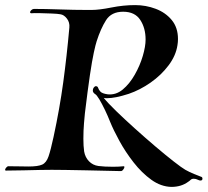

<svg xmlns="http://www.w3.org/2000/svg" viewBox="-57 -669 814 753"><path d="M615 64Q574 63 536.5 36Q499 9 467 -32Q435 -73 411.5 -116Q388 -159 375 -191Q366 -214 354.5 -238Q343 -262 332.5 -279.5Q322 -297 316 -300Q307 -306 307 -314Q307 -321 311 -326Q315 -331 319 -331Q326 -331 328 -324Q330 -317 337 -309.5Q344 -302 366 -299Q398 -296 424.5 -318Q451 -340 471.5 -376Q492 -412 503 -449.5Q514 -487 514 -514Q514 -559 493 -591Q472 -623 426 -623Q380 -623 359 -590Q338 -557 322 -507Q318 -495 311 -463Q304 -431 295.5 -373.5Q287 -316 276 -225Q275 -216 272.5 -186.5Q270 -157 270 -125Q270 -96 273 -75Q277 -52 292 -36.5Q307 -21 329 -18Q352 -15 386 -15Q397 -15 408 -15.5Q419 -16 428 -17Q431 -17 431 -14Q431 -10 426 -3.5Q421 3 415 2Q333 0 282 -1Q231 -2 200 -2.5Q169 -3 146 -3Q131 -3 101 -2.5Q71 -2 35.5 -1Q0 0 -33 0H-34Q-37 0 -37 -3Q-37 -7 -32 -12.5Q-27 -18 -23 -17Q1 -17 20.5 -16.5Q40 -16 55 -16Q92 -16 108.5 -23.5Q125 -31 133.5 -56Q142 -81 153 -132Q177 -243 191 -346Q205 -449 215 -561Q217 -581 205.5 -596Q194 -611 180 -613Q170 -615 145.5 -616Q121 -617 98 -617.5Q75 -618 67 -617Q61 -617 61 -621Q61 -625 66 -629.5Q71 -634 76 -634Q119 -634 177 -632Q235 -630 284 -630H302Q332 -630 379.5 -639.5Q427 -649 473 -649Q515 -649 553.5 -634.5Q592 -620 616.5 -590.5Q641 -561 641 -516Q641 -510 640.5 -504Q640 -498 639 -492Q633 -451 604 -412.5Q575 -374 533.5 -345Q492 -316 448 -301Q420 -292 399.5 -288Q379 -284 365 -284Q361 -284 357 -284Q353 -284 350 -285Q366 -265 398.5 -233.5Q431 -202 471.5 -165.5Q512 -129 552 -95Q592 -61 624 -36Q656 -11 670 -3Q686 6 704.5 13.5Q723 21 731 24Q737 25 737 32Q737 39 729 39Q725 39 719 36Q711 32 703 32Q695 32 690.5 36.5Q686 41 681 44Q654 64 615 64Z"/></svg>

Font: Tapestry
Style: Regular
Weight: 400
Designer: Robert E. Leuschke
Foundry: Robert E. Leuschke
Version: Version 1.010; ttfautohint (v1.8.4.7-5d5b)